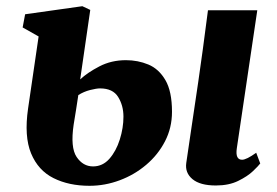

<svg xmlns="http://www.w3.org/2000/svg" viewBox="-20 -588 892 619"><path d="M268.5 11Q202 11 152.5 -13.8Q103 -38.5 80.2 -93.5Q57.5 -148.5 70.5 -238L104.5 -470.5L53 -499.5L61 -542L245.5 -568L271 -556L238.5 -332Q262 -354 300.5 -374Q339 -394 386 -394Q424.5 -394 458.2 -380Q492 -366 513.2 -329.8Q534.5 -293.5 534.5 -227.5Q534.5 -176 512 -132.5Q489.5 -89 451.5 -56.8Q413.5 -24.5 366 -6.8Q318.5 11 268.5 11ZM676 10Q625 10 600.5 -10.5Q576 -31 580.5 -62.5Q586 -101.5 595.5 -164.5Q605 -227.5 619 -323Q633 -418.5 650.5 -555H809.5L743.5 -110Q738 -73 760.5 -73Q774.5 -73 806 -95.5L819 -61Q813.5 -53.5 795.8 -36.5Q778 -19.5 748 -4.8Q718 10 676 10ZM280 -51.5Q311 -51.5 332.8 -76.2Q354.5 -101 366.2 -138.2Q378 -175.5 378 -212Q378 -247.5 361 -275.2Q344 -303 302.5 -303Q291 -303 270.5 -297.8Q250 -292.5 232.5 -281.5Q229 -258 225.2 -234Q221.5 -210 217.5 -186.5Q206.5 -112.5 227 -82Q247.5 -51.5 280 -51.5Z"/></svg>

Font: Merriweather Black
Style: Italic
Weight: 900
Italic angle: -7.8°
Designer: Eben Sorkin
Foundry: Eben Sorkin
Version: Version 2.200;gftools[0.9.31]